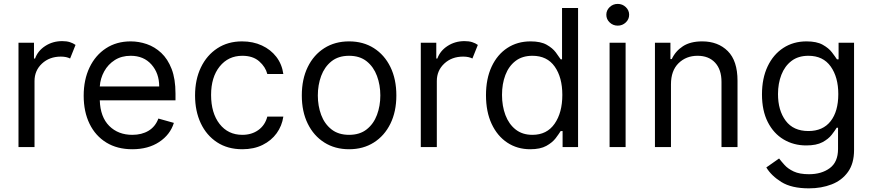

<svg xmlns="http://www.w3.org/2000/svg" viewBox="-20 -769 4563 1004"><path d="M76.7 0V-545.5H157.7V-463.1H163.4Q177.9 -503.6 217 -528.8Q256 -554 305.4 -554Q328.1 -554 345.2 -548.7Q362.2 -543.3 375 -534.1L346.6 -463.1Q337.7 -467.7 325.8 -470.3Q313.9 -473 298.3 -473Q238.6 -473 199.6 -436.6Q160.5 -400.2 160.5 -345.2V0Z M671.9 11.4Q593 11.4 536 -23.6Q479 -58.6 448.3 -121.6Q417.6 -184.7 417.6 -268.5Q417.6 -352.3 448.3 -416.4Q479 -480.5 534.3 -516.5Q589.5 -552.6 663.4 -552.6Q706 -552.6 747.5 -538.4Q789.1 -524.1 823.2 -492.4Q857.2 -460.6 877.5 -408.4Q897.7 -356.2 897.7 -279.8V-244.3H501.8Q504.6 -157 551.3 -110.4Q598 -63.9 671.9 -63.9Q721.2 -63.9 756.7 -85.2Q792.3 -106.5 808.2 -149.1L889.2 -126.4Q870 -64.6 812.5 -26.6Q755 11.4 671.9 11.4ZM501.8 -316.8H812.5Q812.5 -386 772 -431.6Q731.5 -477.3 663.4 -477.3Q615.4 -477.3 580.3 -454.9Q545.1 -432.5 524.9 -395.8Q504.6 -359 501.8 -316.8Z M1247.2 11.4Q1170.5 11.4 1115.1 -24.9Q1059.7 -61.1 1029.8 -124.6Q1000 -188.2 1000 -269.9Q1000 -353 1030.7 -416.7Q1061.4 -480.5 1116.7 -516.5Q1171.9 -552.6 1245.7 -552.6Q1303.3 -552.6 1349.4 -531.2Q1395.6 -509.9 1425.1 -471.6Q1454.5 -433.2 1461.6 -382.1H1377.8Q1368.3 -419.4 1335.4 -448.3Q1302.6 -477.3 1247.2 -477.3Q1173.7 -477.3 1128.7 -421.3Q1083.8 -365.4 1083.8 -272.7Q1083.8 -177.9 1128.2 -120.9Q1172.6 -63.9 1247.2 -63.9Q1296.2 -63.9 1331.1 -89.1Q1366.1 -114.3 1377.8 -159.1H1461.6Q1454.5 -110.8 1426.7 -72.3Q1398.8 -33.7 1353.2 -11.2Q1307.5 11.4 1247.2 11.4Z M1805.4 11.4Q1731.5 11.4 1676 -23.8Q1620.4 -58.9 1589.3 -122.2Q1558.2 -185.4 1558.2 -269.9Q1558.2 -355.1 1589.3 -418.7Q1620.4 -482.2 1676 -517.4Q1731.5 -552.6 1805.4 -552.6Q1879.3 -552.6 1934.8 -517.4Q1990.4 -482.2 2021.5 -418.7Q2052.6 -355.1 2052.6 -269.9Q2052.6 -185.4 2021.5 -122.2Q1990.4 -58.9 1934.8 -23.8Q1879.3 11.4 1805.4 11.4ZM1805.4 -63.9Q1861.5 -63.9 1897.7 -92.7Q1933.9 -121.4 1951.3 -168.3Q1968.8 -215.2 1968.8 -269.9Q1968.8 -324.6 1951.3 -371.8Q1933.9 -419 1897.7 -448.2Q1861.5 -477.3 1805.4 -477.3Q1749.3 -477.3 1713.1 -448.2Q1676.8 -419 1659.4 -371.8Q1642 -324.6 1642 -269.9Q1642 -215.2 1659.4 -168.3Q1676.8 -121.4 1713.1 -92.7Q1749.3 -63.9 1805.4 -63.9Z M2180.4 0V-545.5H2261.4V-463.1H2267Q2281.6 -503.6 2320.7 -528.8Q2359.7 -554 2409.1 -554Q2431.8 -554 2448.9 -548.7Q2465.9 -543.3 2478.7 -534.1L2450.3 -463.1Q2441.4 -467.7 2429.5 -470.3Q2417.6 -473 2402 -473Q2342.3 -473 2303.3 -436.6Q2264.2 -400.2 2264.2 -345.2V0Z M3002.8 0V-727.3H2919V-458.8H2911.9Q2902.7 -473 2886.2 -495.2Q2869.7 -517.4 2838.6 -535Q2807.5 -552.6 2754.3 -552.6Q2685.4 -552.6 2632.8 -518.1Q2580.3 -483.7 2550.8 -420.5Q2521.3 -357.2 2521.3 -271.3Q2521.3 -184.7 2550.8 -121.3Q2580.3 -57.9 2632.5 -23.3Q2684.7 11.4 2752.8 11.4Q2805.4 11.4 2837 -6.2Q2868.6 -23.8 2885.7 -46.3Q2902.7 -68.9 2911.9 -83.8H2921.9V0ZM2920.5 -272.7Q2920.5 -180 2880.1 -122Q2839.8 -63.9 2764.2 -63.9Q2711.6 -63.9 2676.3 -91.8Q2641 -119.7 2623 -167.1Q2605.1 -214.5 2605.1 -272.7Q2605.1 -330.3 2622.7 -376.6Q2640.3 -422.9 2675.6 -450.1Q2710.9 -477.3 2764.2 -477.3Q2840.9 -477.3 2880.7 -420.8Q2920.5 -364.3 2920.5 -272.7Z M3167.6 0V-545.5H3251.4V0ZM3210.2 -634.9Q3185.7 -634.9 3168.1 -651.6Q3150.6 -668.3 3150.6 -691.8Q3150.6 -715.2 3168.1 -731.9Q3185.7 -748.6 3210.2 -748.6Q3234.7 -748.6 3252.3 -731.9Q3269.9 -715.2 3269.9 -691.8Q3269.9 -668.3 3252.3 -651.6Q3234.7 -634.9 3210.2 -634.9Z M3488.6 -328.1V0H3404.8V-545.5H3485.8V-460.2H3492.9Q3512.1 -501.8 3551.1 -527.2Q3590.2 -552.6 3652 -552.6Q3734.7 -552.6 3785.7 -501.8Q3836.6 -451 3836.6 -346.6V0H3752.8V-340.9Q3752.8 -405.2 3719.5 -441.2Q3686.1 -477.3 3627.8 -477.3Q3567.8 -477.3 3528.2 -438.4Q3488.6 -399.5 3488.6 -328.1Z M4210.2 215.9Q4119 215.9 4065.9 182.7Q4012.8 149.5 3987.2 106.5L4054 59.7Q4065.3 74.6 4082.7 93.9Q4100.1 113.3 4130.5 127.7Q4160.9 142 4210.2 142Q4276.3 142 4319.2 110.1Q4362.2 78.1 4362.2 9.9V-100.9H4355.1Q4345.9 -85.9 4329 -64.1Q4312.1 -42.3 4280.7 -25.4Q4249.3 -8.5 4196 -8.5Q4130 -8.5 4077.6 -39.8Q4025.2 -71 3994.9 -130.7Q3964.5 -190.3 3964.5 -275.6Q3964.5 -359.4 3994 -421.7Q4023.4 -484 4076 -518.3Q4128.6 -552.6 4197.4 -552.6Q4250.7 -552.6 4282.1 -535Q4313.6 -517.4 4330.4 -495.2Q4347.3 -473 4356.5 -458.8H4365.1V-545.5H4446V15.6Q4446 85.9 4414.2 130.1Q4382.5 174.4 4329 195.1Q4275.6 215.9 4210.2 215.9ZM4207.4 -83.8Q4283 -83.8 4323.3 -135.1Q4363.6 -186.4 4363.6 -277Q4363.6 -365.4 4323.9 -421.3Q4284.1 -477.3 4207.4 -477.3Q4154.1 -477.3 4118.8 -450.3Q4083.5 -423.3 4065.9 -377.8Q4048.3 -332.4 4048.3 -277Q4048.3 -191.8 4088.4 -137.8Q4128.6 -83.8 4207.4 -83.8Z"/></svg>

Font: Inter UI
Style: Regular
Weight: 400
Designer: Rasmus Andersson
Foundry: rsms
Version: 3.2;8d6f07862